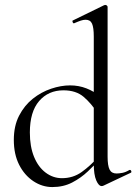

<svg xmlns="http://www.w3.org/2000/svg" viewBox="-20 -745 552 778"><path d="M192 13Q151 13 115 -11Q79 -35 57.5 -77.5Q36 -120 36 -178Q36 -235 57.5 -276.5Q79 -318 113 -345Q147 -372 187 -385.5Q227 -399 264 -399Q299 -399 330 -387Q361 -375 386 -354L375 -287Q350 -326 319 -352.5Q288 -379 237 -379Q176 -379 138.5 -335.5Q101 -292 101 -208Q101 -151 118 -109.5Q135 -68 165 -45.5Q195 -23 231 -23Q276 -23 311 -48Q346 -73 377 -108L385 -101Q364 -77 336 -50.5Q308 -24 272.5 -5.5Q237 13 192 13ZM416 -717V-110Q416 -74 424 -58Q432 -42 452 -42Q462 -42 475.5 -44.5Q489 -47 504 -56Q509 -58 511.5 -52.5Q514 -47 510 -45L400 7Q396 9 392 9Q380 9 370 -14Q360 -37 360 -81V-597Q360 -633 353 -649Q346 -665 327 -665Q318 -665 307.5 -661.5Q297 -658 281 -651Q277 -649 274.5 -655Q272 -661 275 -662L402 -724Q404 -725 407 -725Q410 -725 413 -722.5Q416 -720 416 -717Z"/></svg>

Font: Cormorant Light
Style: Regular
Weight: 400
Version: Version 4.000